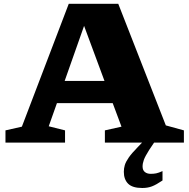

<svg xmlns="http://www.w3.org/2000/svg" viewBox="-20 -730 966 983"><path d="M743.5 38Q723 70.5 716.5 88.5Q710 106.5 710 122.5Q710 141.5 721.8 150.8Q733.5 160 751.5 160Q767 160 779.5 157.5Q792 155 812 146V194Q779.5 216 757.8 224.2Q736 232.5 708.5 232.5Q658 232.5 636 210.5Q614 188.5 614 149.5Q614 132 619 115.2Q624 98.5 639 76.8Q654 55 685 23.5L707.5 0H517V-62.5L602 -81.5L557 -202H271.5L229.5 -83.5L313 -62.5V0H8V-62.5L92 -81.5L332 -710.5H585.5L829 -88L921.5 -62.5V0H769ZM311 -315.5H515L410.5 -597.5Z"/></svg>

Font: Newsreader 6pt
Style: Bold
Weight: 700
Designer: Hugues Gentile
Foundry: Production Type
Version: Version 1.003; ttfautohint (v1.8.3)